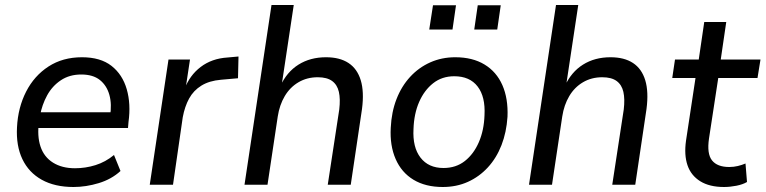

<svg xmlns="http://www.w3.org/2000/svg" viewBox="-20 -739 3062 768"><path d="M274 9Q199 9 147 -20Q95 -49 69.5 -102.5Q44 -156 48 -230Q52 -309 84.5 -372.5Q117 -436 174 -473Q231 -510 308 -510Q382 -510 426 -475.5Q470 -441 487 -382Q504 -323 494 -251L492 -227H117L126 -290H440L420 -273Q428 -322 417.5 -359.5Q407 -397 379.5 -419Q352 -441 305 -441Q258 -441 223.5 -418Q189 -395 168.5 -357.5Q148 -320 140 -276L136 -252Q128 -195 142 -153Q156 -111 192 -88.5Q228 -66 280 -66Q322 -66 362 -78.5Q402 -91 436 -119L462 -55Q426 -22 375 -6.5Q324 9 274 9Z M579 0 654 -501H740L722 -382H718Q738 -437 782.5 -471Q827 -505 890 -509L934 -513L932 -426L864 -420Q817 -416 785.5 -396.5Q754 -377 736.5 -345Q719 -313 711 -270L672 0Z M958 0 1066 -719H1155L1106 -394H1101Q1127 -451 1174 -480.5Q1221 -510 1284 -510Q1339 -510 1374 -487Q1409 -464 1423 -418Q1437 -372 1428 -303L1383 0H1291L1337 -301Q1342 -343 1335.5 -371.5Q1329 -400 1308.5 -415Q1288 -430 1251 -430Q1208 -430 1174 -410Q1140 -390 1119 -354.5Q1098 -319 1091 -273L1050 0Z M1751 9Q1682 9 1634 -20Q1586 -49 1562.5 -103Q1539 -157 1543 -228Q1546 -291 1566 -342.5Q1586 -394 1620.5 -431.5Q1655 -469 1701 -489.5Q1747 -510 1801 -510Q1870 -510 1918 -481Q1966 -452 1989.5 -398.5Q2013 -345 2010 -272Q2006 -210 1986 -158.5Q1966 -107 1931.5 -69.5Q1897 -32 1851.5 -11.5Q1806 9 1751 9ZM1754 -67Q1804 -67 1839.5 -95Q1875 -123 1895.5 -170.5Q1916 -218 1918 -278Q1922 -352 1890.5 -393Q1859 -434 1797 -434Q1748 -434 1712.5 -406Q1677 -378 1656.5 -331Q1636 -284 1634 -223Q1630 -150 1662 -108.5Q1694 -67 1754 -67ZM1877 -621 1891 -718H1983L1969 -621ZM1697 -621 1712 -718H1804L1790 -621Z M2096 0 2204 -719H2293L2244 -394H2239Q2265 -451 2312 -480.5Q2359 -510 2422 -510Q2477 -510 2512 -487Q2547 -464 2561 -418Q2575 -372 2566 -303L2521 0H2429L2475 -301Q2480 -343 2473.5 -371.5Q2467 -400 2446.5 -415Q2426 -430 2389 -430Q2346 -430 2312 -410Q2278 -390 2257 -354.5Q2236 -319 2229 -273L2188 0Z M2876 9Q2818 9 2781 -14Q2744 -37 2730 -78Q2716 -119 2724 -176L2762 -427H2669L2680 -501H2775L2797 -651H2885L2863 -501H3022L3010 -427H2853L2816 -185Q2807 -124 2828 -97.5Q2849 -71 2897 -71Q2915 -71 2931.5 -75Q2948 -79 2962 -85L2968 -11Q2951 -1 2925.5 4Q2900 9 2876 9Z"/></svg>

Font: Nunitoga
Style: Medium Italic
Weight: 500
Italic angle: -9°
Designer: Vernon Adams
Foundry: Vernon Adams
Version: Version 1.0